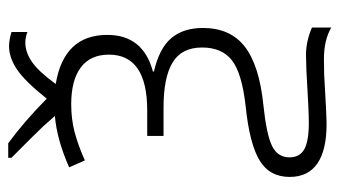

<svg xmlns="http://www.w3.org/2000/svg" viewBox="-197 -456 814 460"><g transform="rotate(-90 210.0 -226.0)"><path d="M175.3 -280.3Q309.1 -280.3 309.1 -372.1Q309.1 -416.5 278.3 -439.5Q247.6 -462.4 190.4 -462.4Q154.3 -462.4 123 -454.1Q91.8 -445.8 55.7 -429.7L39.1 -467.3Q105 -496.6 162.1 -501.5Q150.9 -514.6 137.5 -529.3Q124 -543.9 62 -605.5V-613.3H96.7Q148.9 -575.2 203.6 -521Q245.6 -573.7 273.9 -592.5Q302.2 -611.3 328.6 -611.3Q344.7 -611.3 363.3 -605.5V-567.4Q350.1 -572.3 337.9 -572.3Q314.9 -572.3 291.7 -556.4Q268.6 -540.5 238.8 -499.5Q356.4 -480 356.4 -376Q356.4 -290 268.6 -266.6V-264.2Q324.2 -251.5 348.6 -222.7Q373 -193.8 373 -147Q373 -81.1 328.1 -46.4Q283.2 -11.7 188.5 -2Q117.7 5.4 90.3 18.8Q63 32.2 63 60.5Q63 85.4 82.8 96.2Q102.5 106.9 146 106.9Q174.8 106.9 270.5 101.1L308.6 100.1Q340.3 100.1 374 114.3V160.6Q343.8 143.1 298.8 143.1L262.2 143.6Q164.6 149.4 142.1 149.4Q80.1 149.4 48.1 127.2Q16.1 105 16.1 61Q16.1 12.7 55.9 -11.2Q95.7 -35.2 185.1 -44.4Q264.2 -53.2 295.2 -77.1Q326.2 -101.1 326.2 -148.9Q326.2 -197.8 290.3 -219.5Q254.4 -241.2 182.6 -241.2H114.3V-280.3Z"/></g></svg>

Font: Bpm'online Open Sans Light
Style: Regular
Weight: 300
Foundry: Ascender Corporation
Version: Version 1.10